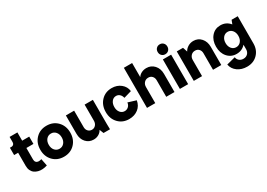

<svg xmlns="http://www.w3.org/2000/svg" viewBox="4 -1662 3917 2820"><g transform="rotate(-30 1962.0 -252.0)"><path d="M352.1 -3.9Q312.5 9.3 273.2 12Q233.9 14.6 199.2 5.4Q164.6 -3.9 137.9 -23.2Q111.3 -42.5 95.7 -75.7Q80.1 -108.9 80.1 -151.9V-376H12.2V-500H40Q61.5 -500 74.7 -514.4Q87.9 -528.8 87.9 -551.8V-640.1H220.2V-500H339.8V-376H220.2V-180.2Q220.2 -151.4 235.6 -134.5Q251 -117.7 275.1 -116.2Q299.3 -114.7 328.1 -124Z M637.7 12.2Q526.4 12.2 455.1 -61.5Q383.8 -135.3 383.8 -250Q383.8 -364.7 455.1 -438.5Q526.4 -512.2 637.7 -512.2Q749.5 -512.2 820.8 -438.5Q892.1 -364.7 892.1 -250Q892.1 -135.3 820.8 -61.5Q749.5 12.2 637.7 12.2ZM558.6 -344Q527.8 -308.1 527.8 -251Q527.8 -193.8 558.6 -158Q589.4 -122.1 637.7 -122.1Q686 -122.1 717 -158.2Q748 -194.3 748 -251Q748 -307.6 717 -343.8Q686 -379.9 637.7 -379.9Q589.4 -379.9 558.6 -344Z M1141.6 12.2Q1063 12.2 1012.2 -43.9Q961.4 -100.1 961.4 -188V-500H1101.6V-220.2Q1101.6 -179.2 1126.5 -152.6Q1151.4 -126 1189.5 -126Q1228.5 -126 1253.9 -154.8Q1279.3 -183.6 1279.3 -228V-500H1419.4V-100.1L1421.4 0H1311.5L1283.7 -69.8Q1265.6 -32.7 1227.1 -10.3Q1188.5 12.2 1141.6 12.2Z M1743.2 12.2Q1633.8 12.2 1563.5 -61Q1493.2 -134.3 1493.2 -248Q1493.2 -364.3 1563.5 -438.2Q1633.8 -512.2 1743.2 -512.2Q1832.5 -512.2 1895.3 -461.4Q1958 -410.6 1967.3 -332L1835.4 -293.9Q1826.2 -334.5 1801 -357.2Q1775.9 -379.9 1741.2 -379.9Q1696.3 -379.9 1667.7 -343.3Q1639.2 -306.6 1639.2 -250Q1639.2 -193.8 1668.5 -158Q1697.8 -122.1 1743.2 -122.1Q1780.8 -122.1 1807.9 -147.2Q1835 -172.4 1839.4 -213.9L1975.1 -171.9Q1960.4 -85.9 1897 -36.9Q1833.5 12.2 1743.2 12.2Z M2048.8 0V-680.2H2189V-440.9Q2210 -474.1 2247.6 -493.2Q2285.2 -512.2 2331.1 -512.2Q2411.1 -512.2 2463.1 -454.8Q2515.1 -397.5 2515.1 -308.1V0H2375V-279.8Q2375 -322.3 2350.3 -349.1Q2325.7 -376 2285.2 -376Q2243.2 -376 2216.1 -346.9Q2189 -317.9 2189 -272V0Z M2606.4 -500H2746.6V0H2606.4ZM2617.9 -571.5Q2594.7 -595.2 2594.7 -631.8Q2594.7 -668.5 2617.9 -692.1Q2641.1 -715.8 2676.8 -715.8Q2712.4 -715.8 2735.6 -692.1Q2758.8 -668.5 2758.8 -631.8Q2758.8 -595.2 2735.6 -571.5Q2712.4 -547.9 2676.8 -547.9Q2641.1 -547.9 2617.9 -571.5Z M2842.3 0V-500H2948.2L2973.6 -421.9Q2993.7 -461.4 3035.6 -486.8Q3077.6 -512.2 3128.4 -512.2Q3207 -512.2 3257.8 -454.8Q3308.6 -397.5 3308.6 -308.1V0H3168.5V-279.8Q3168.5 -322.3 3143.8 -349.1Q3119.1 -376 3078.6 -376Q3036.6 -376 3009.5 -346.9Q2982.4 -317.9 2982.4 -272V0Z M3627.9 211.9Q3534.7 211.9 3468.3 163.8Q3401.9 115.7 3388.2 38.1L3536.1 0Q3542 38.6 3570.1 61.3Q3598.1 84 3638.2 84Q3683.6 84 3711.9 54.9Q3740.2 25.9 3740.2 -20V-95.2Q3680.7 -27.8 3587.9 -27.8Q3494.6 -27.8 3435.3 -95.7Q3376 -163.6 3376 -270Q3376 -376.5 3434.8 -444.3Q3493.7 -512.2 3585.9 -512.2Q3685.5 -512.2 3747.1 -435.1L3772 -500H3876V-40Q3876 70.8 3806.6 141.4Q3737.3 211.9 3627.9 211.9ZM3554.2 -339.6Q3523.9 -303.2 3523.9 -246.1Q3523.9 -189 3554.2 -152.6Q3584.5 -116.2 3631.8 -116.2Q3679.2 -116.2 3709.7 -152.6Q3740.2 -189 3740.2 -246.1Q3740.2 -303.2 3709.7 -339.6Q3679.2 -376 3631.8 -376Q3584.5 -376 3554.2 -339.6Z"/></g></svg>

Font: Apfel Grotezk
Style: Bold
Weight: 700
Designer: Luigi Gorlero
Foundry: Collletttivo
Version: Version 2.000;FEAKit 1.0